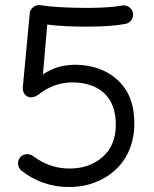

<svg xmlns="http://www.w3.org/2000/svg" viewBox="-20 -711 608 760"><path d="M506.3 -660.6C502 -680.2 481.9 -692.9 462.4 -689C434.6 -683.1 382.3 -679.7 320.3 -679.7C286.6 -679.7 252.9 -680.7 219.2 -682.6C185.5 -684.6 160.2 -687 143.1 -690.4C121.1 -694.8 99.6 -679.2 97.7 -658.2L70.3 -365.7C68.4 -342.8 83 -325.7 103 -325.7C114.3 -325.7 123 -330.6 131.3 -335.9C169.9 -366.7 214.8 -384.8 266.1 -384.8C361.3 -384.8 438.5 -337.4 438.5 -217.8C438.5 -162.6 420.9 -120.1 386.2 -89.8C351.6 -59.1 307.6 -43.9 255.4 -43.9C202.1 -43.9 154.3 -60.5 110.8 -93.3C94.7 -105 72.3 -103 59.1 -87.4C46.9 -71.8 49.3 -48.8 64.9 -35.6C119.6 7.8 184.6 29.3 252.9 29.3C301.3 29.3 344.7 19 383.8 -1.5C461.9 -42 511.7 -118.2 511.7 -221.7C511.7 -274.9 501 -318.8 479.5 -353.5C436 -421.9 360.8 -454.6 276.9 -454.6C229.5 -454.6 187.5 -441.9 149.9 -416.5L167 -613.8C210.4 -607.9 267.6 -605.5 322.8 -605.5C389.6 -605.5 441.4 -609.4 478 -616.7C497.6 -621.1 510.3 -641.1 506.3 -660.6Z"/></svg>

Font: Mikhak
Style: Regular
Weight: 400
Designer: Amin Abedi
Version: Version 3.2